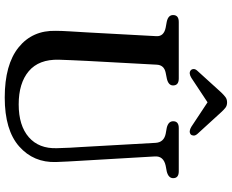

<svg xmlns="http://www.w3.org/2000/svg" viewBox="-102 -836 956 791"><g transform="rotate(90 375.5 -441.0)"><path d="M586.5 -293.5 569 -604.5Q567 -638.5 532 -646L507 -650.5Q480 -657 480 -677Q480 -700 508 -700H686Q714.5 -700 714.5 -677Q714.5 -657.5 687 -650.5L663 -646Q622.5 -637 625 -601L643 -293Q644.5 -268 645.8 -244Q647 -220 648 -194.5Q651 -102 583.8 -42.5Q516.5 17 382.5 17Q246.5 17 175.8 -40Q105 -97 107.5 -194Q107.5 -215.5 109.8 -253.2Q112 -291 114 -323L129.5 -608Q131 -638.5 94.5 -646L70 -650.5Q42.5 -656.5 42.5 -676.5Q42.5 -700 71 -700H304Q332.5 -700 332.5 -676.5Q332.5 -657.5 305 -651L280 -646Q248.5 -639.5 247 -609.5L231.5 -323.5Q229.5 -287.5 228.5 -258.8Q227.5 -230 226.5 -206Q224.5 -123.5 273.8 -82Q323 -40.5 410.5 -40.5Q498 -40.5 545.8 -82.2Q593.5 -124 591 -198Q590 -231 589 -252.8Q588 -274.5 586.5 -293.5ZM301.5 -752Q282 -740 270.5 -749Q265.5 -753 265 -760.8Q264.5 -768.5 272.5 -777L361 -874.5Q372 -886 380.8 -892.5Q389.5 -899 402.5 -899Q415.5 -899 424 -892.5Q432.5 -886 443 -874.5L532 -777Q539.5 -768.5 539 -760.8Q538.5 -753 534 -749Q522 -740 502.5 -752L402 -818.5Z"/></g></svg>

Font: Fraunces 9pt Soft
Style: Regular
Weight: 400
Version: Version 1.000;[0bf87f6ff]